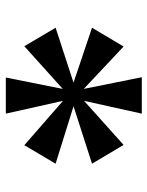

<svg xmlns="http://www.w3.org/2000/svg" viewBox="58 -938 518 675"><g transform="rotate(90 317.5 -601.0)"><path d="M253 -362 293 -562 143 -427 78 -537 271 -600 78 -665 144 -776 293 -636 252 -840H380L335 -637L490 -776L556 -665L354 -600L556 -537L491 -427L335 -563L380 -362Z"/></g></svg>

Font: Alata
Style: Regular
Weight: 400
Designer: Spyros Zevelakis, Eben Sorkin
Foundry: Spyros Zevelakis
Version: Version 1.005; ttfautohint (v1.8.4.7-5d5b)